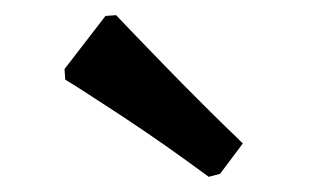

<svg xmlns="http://www.w3.org/2000/svg" viewBox="-20 -756 438 253"><path d="M133 -736Q147 -721 198 -668.5Q249 -616 300 -567L270 -527L255 -523Q197 -566 140 -603.5Q83 -641 66 -651L65 -665L119 -735Z"/></svg>

Font: Sahitya
Style: Bold
Weight: 700
Designer: Juan Pablo del Peral
Foundry: Juan Pablo del Peral (http://www.huertatipografica.com)
Version: Version 1.001;PS 001.000;hotconv 1.0.70;makeotf.lib2.5.58329